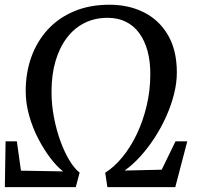

<svg xmlns="http://www.w3.org/2000/svg" viewBox="-23 -772 816 792"><path d="M-3 0 0 -189H46.5L63.5 -68L237.5 -65Q212.5 -84 185.8 -118.8Q159 -153.5 135.5 -198.5Q112 -243.5 97.5 -294.5Q83 -345.5 83 -396.5Q83 -471.5 106.2 -536.5Q129.5 -601.5 174 -650Q218.5 -698.5 282.8 -725.5Q347 -752.5 429 -752.5Q509 -752.5 571.8 -720.5Q634.5 -688.5 670.5 -626.2Q706.5 -564 706.5 -473Q706.5 -430.5 695 -384.5Q683.5 -338.5 663.2 -293Q643 -247.5 615.8 -205.2Q588.5 -163 556.8 -127.8Q525 -92.5 491 -68.5L644 -72L701 -189H749.5L700 0H420L411 -59.5Q449 -83.5 482.2 -124.2Q515.5 -165 541 -218.2Q566.5 -271.5 581.5 -333.8Q596.5 -396 597 -462.5Q597.5 -517.5 585.8 -561Q574 -604.5 551.5 -635.2Q529 -666 496.2 -682.2Q463.5 -698.5 421 -698.5Q368.5 -698.5 326 -677.5Q283.5 -656.5 253 -616.2Q222.5 -576 206 -520Q189.5 -464 189.5 -393.5Q189.5 -339.5 199.8 -286.8Q210 -234 226.8 -188.5Q243.5 -143 264 -109.5Q284.5 -76 305.5 -60L289.5 0Z"/></svg>

Font: Merriweather 36pt
Style: Italic
Weight: 400
Italic angle: -7.8°
Version: Version 2.101